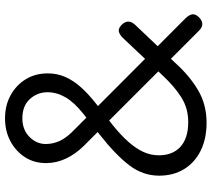

<svg xmlns="http://www.w3.org/2000/svg" viewBox="-59 -774 842 764"><g transform="rotate(-90 362.0 -392.0)"><path d="M256 9Q192 9 144.5 -14.5Q97 -38 71 -80.5Q45 -123 45 -180Q45 -245 87 -299.5Q129 -354 208 -416L292 -482Q338 -519 357.5 -553.5Q377 -588 377 -624Q377 -664 350 -694Q323 -724 273 -724Q228 -724 199.5 -696Q171 -668 171 -631Q171 -602 183 -576Q195 -550 221 -524L672 -74Q685 -60 687 -48Q689 -36 676 -22Q648 6 621 -22L165 -478Q132 -511 113.5 -549.5Q95 -588 95 -630Q95 -677 118.5 -713.5Q142 -750 182 -771.5Q222 -793 273 -793Q325 -793 365.5 -770.5Q406 -748 429 -710Q452 -672 452 -623Q452 -585 437.5 -552.5Q423 -520 396 -490Q369 -460 328 -428L247 -365Q207 -333 180 -302.5Q153 -272 139.5 -242.5Q126 -213 126 -181Q126 -126 160 -95Q194 -64 258 -64Q312 -64 355 -90.5Q398 -117 443 -165L593 -324Q606 -337 618 -340Q630 -343 644 -330Q657 -318 658 -304Q659 -290 645 -275L495 -117Q443 -59 385.5 -25Q328 9 256 9Z"/></g></svg>

Font: Comfortaa Medium
Style: Regular
Weight: 500
Designer: Johan Aakerlund
Foundry: Johan Aakerlund
Version: Version 3.104; ttfautohint (v1.8.1.43-b0c9)